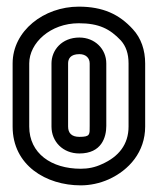

<svg xmlns="http://www.w3.org/2000/svg" viewBox="-20 -527 476 578"><path d="M223 -19C135 -19 68 -65 68 -146V-336C68 -398 132 -457 217 -457C278 -457 311 -440 344 -405C359 -388 367 -366 367 -336V-146C367 -92 337 -55 287 -33C266 -23 245 -19 223 -19ZM223 31C251 31 280 25 307 13C369 -15 417 -70 417 -146V-336C417 -376 405 -412 380 -439C339 -484 290 -507 217 -507C112 -507 18 -434 18 -336V-146C18 -29 119 31 223 31ZM219 -414C166 -414 135 -376 135 -336V-146C135 -101 169 -65 219 -65C286 -65 300 -114 300 -148V-336C300 -380 265 -414 219 -414ZM219 -364C239 -364 250 -352 250 -336V-148C250 -122 252 -115 219 -115C195 -115 185 -127 185 -146V-336C185 -350 192 -364 219 -364Z"/></svg>

Font: DIN Rundschrift
Style: BreitKont
Weight: 400
Width: 7
Version: Version 1.027